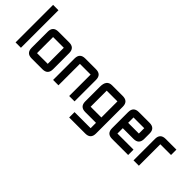

<svg xmlns="http://www.w3.org/2000/svg" viewBox="33 -1481 2473 2473"><g transform="rotate(45 1269.5 -244.5)"><path d="M48.8 -683.6H146.5V0H48.8Z M537.1 0H341.8Q244.1 0 244.1 -97.7V-390.6Q244.1 -488.3 341.8 -488.3H537.1Q634.8 -488.3 634.8 -390.6V-97.7Q634.8 0 537.1 0ZM537.1 -97.7V-390.6H341.8V-97.7Z M1025.4 -390.6H830.1V0H732.4V-390.6Q732.4 -488.3 830.1 -488.3H1025.4Q1123 -488.3 1123 -390.6V0H1025.4Z M1513.7 195.3H1220.7V97.7H1513.7V0H1318.4Q1220.7 0 1220.7 -97.7V-366.2Q1220.7 -488.3 1318.4 -488.3H1513.7Q1611.3 -488.3 1611.3 -390.6V97.7Q1611.3 195.3 1513.7 195.3ZM1318.4 -97.7H1513.7V-390.6H1318.4Z M1806.6 -488.3H2002Q2099.6 -488.3 2099.6 -390.6V-293Q2099.6 -195.3 2002 -195.3H1806.6V-97.7H2099.6V0H1806.6Q1709 0 1709 -97.7V-390.6Q1709 -488.3 1806.6 -488.3ZM2002 -390.6H1806.6V-293H2002Z M2294.9 -488.3H2490.2V-390.6H2294.9V0H2197.3V-390.6Q2197.3 -488.3 2294.9 -488.3Z"/></g></svg>

Font: BabelStone Runic Byrhtferth
Style: Regular
Weight: 400
Designer: Andrew West
Foundry: BabelStone
Version: Version 7.004;November 9, 2023